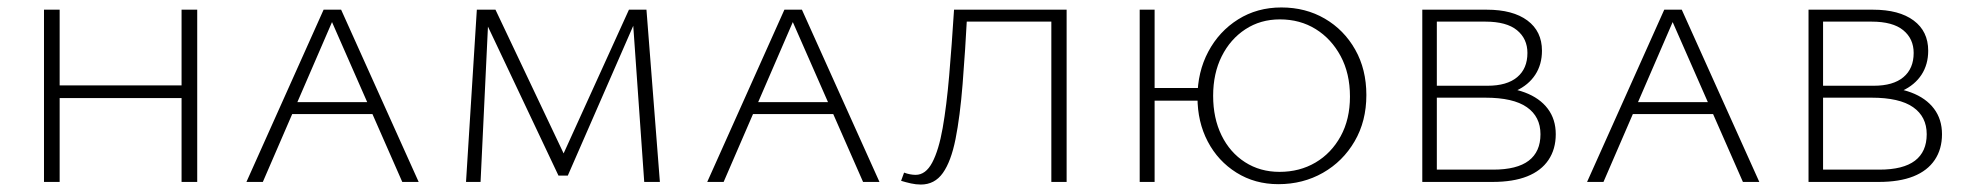

<svg xmlns="http://www.w3.org/2000/svg" viewBox="-20 -488 5279 515"><path d="M467 0V-462H509V0ZM98 0V-462H140V0ZM112 -225V-259H494V-225Z M641 0 848 -462H895L1103 0H1059L863 -446H878L685 0ZM742 -182 754 -214H983L998 -182Z M1708 0 1677 -441 1690 -445 1503 -17H1478L1274 -448L1283 -462H1309L1502 -55H1482L1667 -462H1714L1750 0ZM1230 0 1259 -462H1291L1269 0Z M1877 0 2084 -462H2131L2339 0H2295L2099 -446H2114L1921 0ZM1978 -182 1990 -214H2219L2234 -182Z M2450 7Q2437 7 2423.5 4Q2410 1 2397 -3L2405 -25Q2413 -22 2421 -20.5Q2429 -19 2436 -19Q2463 -19 2480.5 -52Q2498 -85 2508.5 -144.5Q2519 -204 2526 -285.5Q2533 -367 2539 -462H2575Q2569 -350 2562 -262.5Q2555 -175 2543 -115Q2531 -55 2509 -24Q2487 7 2450 7ZM2800 0V-462H2841V0ZM2552 -430V-462H2818V-430Z M3037 0V-462H3077V0ZM3051 -218V-252H3215V-218ZM3409 6Q3346 6 3296.5 -25Q3247 -56 3219.5 -108.5Q3192 -161 3192 -227Q3192 -295 3221 -349.5Q3250 -404 3301 -436Q3352 -468 3417 -468Q3482 -468 3533.5 -438Q3585 -408 3615 -355Q3645 -302 3645 -233Q3645 -163 3613.5 -109Q3582 -55 3528.5 -24.5Q3475 6 3409 6ZM3412 -27Q3466 -27 3508.5 -52Q3551 -77 3576 -122.5Q3601 -168 3601 -229Q3601 -291 3576 -337.5Q3551 -384 3509 -410Q3467 -436 3413 -436Q3361 -436 3320.5 -409.5Q3280 -383 3257 -337Q3234 -291 3234 -231Q3234 -171 3256.5 -125Q3279 -79 3319.5 -53Q3360 -27 3412 -27Z M3795 0V-462H3968Q4038 -462 4077 -433Q4116 -404 4116 -352Q4116 -315 4098 -287.5Q4080 -260 4046.5 -244.5Q4013 -229 3966 -229L3972 -255Q4030 -255 4070 -240Q4110 -225 4131.5 -196.5Q4153 -168 4153 -128Q4153 -88 4133.5 -59Q4114 -30 4076.5 -15Q4039 0 3983 0ZM3834 -33H3985Q4049 -33 4080.5 -57Q4112 -81 4112 -128Q4112 -175 4075.5 -200.5Q4039 -226 3964 -226H3822V-258H3970Q4022 -258 4049.5 -281Q4077 -304 4077 -346Q4077 -384 4049 -407Q4021 -430 3964 -430H3834Z M4237 0 4444 -462H4491L4699 0H4655L4459 -446H4474L4281 0ZM4338 -182 4350 -214H4579L4594 -182Z M4831 0V-462H5004Q5074 -462 5113 -433Q5152 -404 5152 -352Q5152 -315 5134 -287.5Q5116 -260 5082.5 -244.5Q5049 -229 5002 -229L5008 -255Q5066 -255 5106 -240Q5146 -225 5167.5 -196.5Q5189 -168 5189 -128Q5189 -88 5169.5 -59Q5150 -30 5112.5 -15Q5075 0 5019 0ZM4870 -33H5021Q5085 -33 5116.5 -57Q5148 -81 5148 -128Q5148 -175 5111.5 -200.5Q5075 -226 5000 -226H4858V-258H5006Q5058 -258 5085.5 -281Q5113 -304 5113 -346Q5113 -384 5085 -407Q5057 -430 5000 -430H4870Z"/></svg>

Font: Ysabeau SC ExtraLight
Style: Regular
Weight: 250
Designer: Christian Thalmann (Catharsis Fonts)
Version: Version 2.001;gftools[0.9.30]; featfreeze: smcp